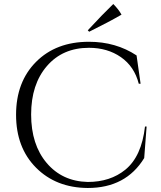

<svg xmlns="http://www.w3.org/2000/svg" viewBox="-20 -922 800 956"><path d="M424 -764 417 -771Q493 -853 544 -902Q571 -875 585 -849Q521 -812 424 -764ZM423 -714Q557 -714 660 -646L680 -505H671Q649 -591 582 -637.5Q515 -684 423 -684Q292 -684 213.5 -593Q135 -502 135 -352Q135 -202 212.5 -110.5Q290 -19 417 -16Q529 -16 604 -77Q685 -143 702 -292H710L698 -135Q607 14 417 14Q259 13 159.5 -87Q60 -187 60 -350.5Q60 -514 159.5 -614Q259 -714 423 -714Z"/></svg>

Font: Cinzel Decorative
Style: Regular
Weight: 400
Designer: Natanael Gama
Version: Version 1.002;PS 001.002;hotconv 1.0.56;makeotf.lib2.0.21325